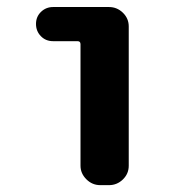

<svg xmlns="http://www.w3.org/2000/svg" viewBox="-20 -540 540 560"><path d="M297.9 -519.5Q321.3 -519.5 338.4 -502.9Q355.5 -486.3 355.5 -462.9V-56.6Q355.5 -33.2 338.4 -16.6Q321.3 0 297.9 0H272.5Q249 0 231.9 -17.1Q214.8 -34.2 214.8 -56.6V-411.1Q214.8 -419.9 206.1 -419.9H134.8Q113.3 -419.9 99.1 -434.6Q85 -449.2 85 -470.2Q85 -491.2 99.6 -505.4Q114.3 -519.5 134.8 -519.5Z"/></svg>

Font: Rounded Mgen+ 1mn bold
Style: Bold
Weight: 700
Designer: [Source Han Sans]
Ryoko NISHIZUKA  (kana & ideographs); Paul D. Hunt (Latin, Greek & Cyrillic); Wenlong ZHANG  (bopomofo
Version: Version 1.059.20150602